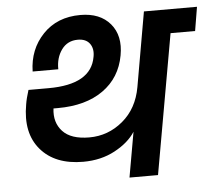

<svg xmlns="http://www.w3.org/2000/svg" viewBox="-53 -807 973 865"><g transform="rotate(-5 434.0 -374.5)"><path d="M498 0 534 -204Q504 -157 441 -123Q378 -89 297 -89Q170 -89 105 -165Q40 -241 63 -369Q67 -395 79 -433H170Q363 -433 384 -556Q391 -592 374 -615.5Q357 -639 320 -639Q273 -639 246.5 -602.5Q220 -566 221 -514H105Q107 -614 171.5 -681.5Q236 -749 341 -749Q430 -749 476 -694.5Q522 -640 506 -552Q488 -452 409 -396Q330 -340 204 -340H184Q176 -277 213.5 -236.5Q251 -196 334 -196Q419 -196 485.5 -251.5Q552 -307 569 -403L628 -740H868L850 -632H739L627 0Z"/></g></svg>

Font: Poppins SemiBold
Style: Italic
Weight: 600
Italic angle: -10°
Designer: Ninad Kale (Devanagari), Jonny Pinhorn (Latin)
Foundry: Indian Type Foundry
Version: Version 3.200;PS 1.000;hotconv 16.6.54;makeotf.lib2.5.65590